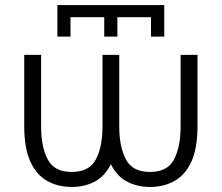

<svg xmlns="http://www.w3.org/2000/svg" viewBox="-20 -722 866 750"><path d="M204.1 -579.1V-702.1H621.6V-579.1H569.8V-654.8H438.5V-579.1H387.2V-654.8H255.4V-579.1ZM445.8 -507.8V-228.5Q445.8 -148.4 471.7 -99.4Q497.6 -50.3 565.9 -50.3Q634.3 -50.3 659.9 -99.4Q685.5 -148.4 685.5 -228.5V-507.8H751.5V-228.5Q751.5 -143.1 727.8 -91.1Q704.1 -39.1 662.1 -15.4Q620.1 8.3 565.9 8.3Q515.1 8.3 475.6 -12.9Q436 -34.2 413.1 -80.6Q390.1 -34.2 350.6 -12.9Q311 8.3 260.3 8.3Q206.1 8.3 164.1 -15.4Q122.1 -39.1 98.4 -91.1Q74.7 -143.1 74.7 -228.5V-507.8H140.6V-228.5Q140.6 -148.4 166.3 -99.4Q191.9 -50.3 260.3 -50.3Q328.6 -50.3 354.5 -99.4Q380.4 -148.4 380.4 -228.5V-507.8Z"/></svg>

Font: Giphurs Light
Style: Regular
Weight: 300
Version: Version 0.920; ttfautohint (v1.8.4.7-5d5b)